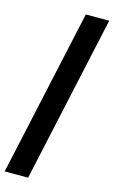

<svg xmlns="http://www.w3.org/2000/svg" viewBox="-138 -759 605 1021"><g transform="rotate(15 165.0 -248.0)"><path d="M200.7 -707H329.6L128.9 210.9H0Z"/></g></svg>

Font: Wanted Sans Std Variable
Style: Regular
Weight: 400
Designer: Original Design by Kil Hyung-jin and Kang Hanbin, Wanted Lab, Inc;
Foundry: Wanted Lab, Inc.
Version: Version 1.003;Glyphs 3.2 (3227)